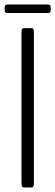

<svg xmlns="http://www.w3.org/2000/svg" viewBox="-40 -826 243 846"><path d="M-6.3 -768.6Q-13.2 -768.6 -16.4 -771.5Q-19.5 -774.4 -19.5 -783.2V-790.5Q-19.5 -799.8 -16.4 -803Q-13.2 -806.2 -6.3 -806.2H170.4Q177.2 -806.2 180.4 -803.2Q183.6 -800.3 183.6 -791.5V-784.2Q183.6 -774.4 180.4 -771.5Q177.2 -768.6 170.4 -768.6ZM65.9 0Q59.6 0 57.1 -4.2Q54.7 -8.3 54.7 -22.9V-679.2Q54.7 -693.8 57.1 -698Q59.6 -702.1 65.9 -702.1H98.1Q104.5 -702.1 106.9 -698Q109.4 -693.8 109.4 -679.2V-22.9Q109.4 -8.3 106.9 -4.2Q104.5 0 98.1 0Z"/></svg>

Font: BenchNine Light
Style: Regular
Weight: 300
Version: Version 1 ; ttfautohint (v0.92.18-e454-dirty) -l 8 -r 50 -G 